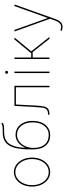

<svg xmlns="http://www.w3.org/2000/svg" viewBox="978 -1768 995 2992"><g transform="rotate(-90 1476.0 -272.5)"><path d="M63.6 0ZM289.8 11.4Q257.1 11.7 227.5 2Q197.8 -7.8 172.8 -26.3Q147.7 -44.7 127.3 -70.7Q106.9 -96.6 92.9 -128Q78.8 -159.4 71.2 -195.8Q63.6 -232.2 63.9 -271.3Q63.9 -313.6 72.1 -350.7Q80.3 -387.8 94.8 -418.7Q109.4 -449.6 129.6 -474.4Q149.9 -499.3 174.4 -517Q225.9 -554 289.8 -554Q323.5 -554 353 -543.7Q382.5 -533.4 407.1 -515.1Q431.8 -496.8 451.7 -471.2Q471.6 -445.7 485.8 -415.5Q515.6 -351.6 515.6 -271.3Q516 -230.1 508.2 -193.2Q500.4 -156.2 485.6 -124.8Q470.9 -93.4 450.3 -68Q429.7 -42.6 404.3 -24.9Q378.9 -7.1 350 2.3Q321 11.7 289.8 11.4ZM289.8 -11.4Q319.2 -11 345.9 -20.1Q372.5 -29.1 395.2 -46Q418 -62.9 436.1 -86.6Q454.2 -110.4 467 -139.6Q479.8 -168.7 486.5 -202.1Q493.3 -235.4 492.9 -271.3Q492.9 -310 485.6 -343.9Q478.3 -377.8 465 -406.4Q451.7 -435 433.4 -457.9Q415.1 -480.8 393.5 -497.2Q347.7 -531.2 289.8 -531.2Q246.1 -532 208.8 -511.7Q171.5 -491.5 144.2 -456.1Q116.8 -420.8 101.4 -373.2Q85.9 -325.6 86.6 -271.3Q86.3 -233.7 93.4 -199.6Q100.5 -165.5 113.6 -136.5Q126.8 -107.6 145.4 -84.2Q164.1 -60.7 186.6 -44.6Q209.2 -28.4 235.3 -19.7Q261.4 -11 289.8 -11.4Z M865.8 11.4Q763.1 11.4 703.1 -58.2Q643.5 -127.8 643.5 -257.1V-312.5Q643.5 -519.5 700.6 -620.4Q757.5 -720.9 884.9 -727.3Q910.5 -728.3 933.9 -728.3Q951.3 -728.3 967 -728.9Q982.6 -729.4 996.8 -730.8Q1025.9 -733.7 1045.5 -750L1058.9 -732.2Q1039.4 -712.7 1006.4 -709.5Q990.1 -708.1 974.8 -707.4Q959.5 -706.7 944.6 -706.7H937.9Q926.1 -706.3 914.4 -706.1Q902.7 -706 890.6 -705.3Q775.2 -698.2 724.8 -616.5Q674.4 -535.2 668.3 -384.9H674.7Q687.5 -415.8 706.9 -442.1Q726.2 -468.4 751.2 -487.6Q776.3 -506.7 806.8 -517.6Q837.4 -528.4 872.9 -528.4Q916.5 -528.4 955.8 -510.7Q995 -492.9 1024.5 -458.5Q1054 -424 1071 -374.3Q1088.1 -324.6 1087.4 -260.7Q1087.4 -218 1079.9 -181.8Q1072.4 -145.6 1058.8 -115.8Q1045.1 -85.9 1025.6 -62.7Q1006 -39.4 982.2 -23.1Q932.5 11.4 865.8 11.4ZM865.8 -11.4Q911.2 -11 948.2 -29.1Q985.1 -47.2 1011 -80.3Q1036.9 -113.3 1051 -159.3Q1065 -205.3 1064.6 -260.7Q1064.6 -300.4 1057.7 -333.8Q1050.8 -367.2 1038.2 -394.2Q1025.6 -421.2 1008.3 -441.6Q991.1 -462 970.5 -476.2Q926.5 -505.7 872.2 -505.7Q839.8 -505.7 812 -495.6Q784.1 -485.4 761.2 -467.5Q738.3 -449.6 720.7 -425.1Q703.1 -400.6 691.1 -372Q679 -343.4 672.6 -312.3Q666.2 -281.2 666.2 -250Q666.2 -190 680.8 -145.2Q695.3 -100.5 721.8 -70.7Q748.2 -40.8 784.8 -26.1Q821.4 -11.4 865.8 -11.4Z M1634.2 0H1611.5V-522.7H1343L1328.8 -261.4Q1327.1 -228.7 1325.5 -200.1Q1323.9 -171.5 1321.4 -146.8Q1318.9 -122.2 1315 -101.6Q1311.1 -81 1305.4 -64.6Q1293.7 -31.6 1267 -15.8Q1240.4 0 1195.3 0H1183.9V-22.7H1195.3Q1246.8 -22.7 1268.1 -46.2Q1289.8 -70 1295.5 -122.2Q1301.1 -174.7 1306.1 -262.8L1321.7 -545.5H1634.2Z M1821.7 0ZM1855.8 0H1833.1V-545.5H1855.8ZM1844.5 -644.9Q1835.2 -644.9 1828.5 -651.6Q1821.7 -658.4 1821.7 -667.6Q1821.7 -676.8 1828.5 -683.6Q1835.2 -690.3 1844.5 -690.3Q1853.7 -690.3 1860.4 -683.6Q1867.2 -676.8 1867.2 -667.6Q1867.2 -658.4 1860.4 -651.6Q1853.7 -644.9 1844.5 -644.9Z M2395.6 0H2366.5L2160.5 -261.4H2074.6V0H2051.8V-545.5H2074.6V-284.1H2141.3L2357.2 -545.5H2387.1L2171.2 -284.1Z M2480.8 0ZM2551.1 204.5Q2522.7 204.5 2490.1 190.3L2498.6 170.5Q2527 182.5 2551.5 182.5Q2617.5 182.5 2650.6 90.9L2679.7 9.9L2480.8 -545.5H2505L2689.6 -28.4H2692.5L2877.1 -545.5H2901.3L2671.9 99.4Q2633.9 204.5 2551.1 204.5Z"/></g></svg>

Font: Linik Sans Thin
Style: Regular
Weight: 100
Designer: Fonts by Rasmus Andersson / Changes by Cristiano Sobral with parts from Marc Monis
Foundry: rsms
Version: Version 3.020; ttfautohint (v1.6)